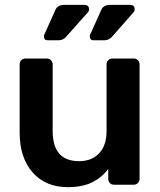

<svg xmlns="http://www.w3.org/2000/svg" viewBox="-20 -761 661 791"><path d="M259 10Q168 10 114.5 -50.5Q61 -111 61 -215V-496Q61 -506 68 -513Q75 -520 85 -520H173Q183 -520 190 -513Q197 -506 197 -496V-221Q197 -97 306 -97Q358 -97 388.5 -129.5Q419 -162 419 -221V-496Q419 -506 426 -513Q433 -520 443 -520H531Q541 -520 548 -513Q555 -506 555 -496V-24Q555 -14 548 -7Q541 0 531 0H450Q439 0 432.5 -7Q426 -14 426 -24V-65Q399 -29 359 -9.5Q319 10 259 10ZM366 -595Q350 -595 350 -611Q350 -615 351.5 -619Q353 -623 355 -626L398 -722Q407 -741 435 -741H515Q535 -741 535 -722Q535 -715 529 -709L441 -609Q428 -595 409 -595ZM177 -595Q161 -595 161 -611Q161 -615 162.5 -619Q164 -623 166 -626L209 -722Q218 -741 246 -741H327Q347 -741 347 -722Q347 -715 341 -709L252 -609Q240 -595 220 -595Z"/></svg>

Font: Rubik Medium
Style: Regular
Weight: 500
Designer: Hubert and Fischer
Foundry: Hubert and Fischer
Version: Version 2.300; ttfautohint (v1.8.4.7-5d5b);gftools[0.9.30]